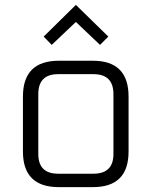

<svg xmlns="http://www.w3.org/2000/svg" viewBox="-20 -767 622 787"><path d="M74 -146V-371Q74 -518 221 -518H361Q507 -518 507 -371V-146Q507 0 361 0H221Q74 0 74 -146ZM137 -136Q137 -55 218 -55H363Q445 -55 445 -136V-381Q445 -463 363 -463H218Q137 -463 137 -381ZM159 -617 291 -747 424 -617 390 -583 291 -677 192 -583Z"/></svg>

Font: Oxanium Light
Style: Regular
Weight: 300
Designer: Severin Meyer
Version: Version 1.000